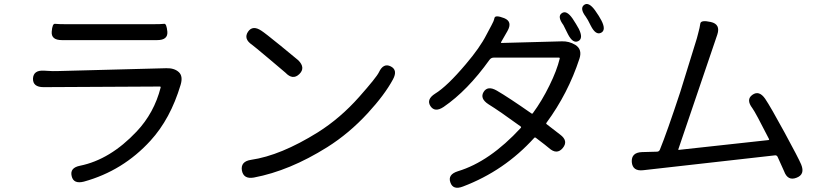

<svg xmlns="http://www.w3.org/2000/svg" viewBox="-20 -859 4040 943"><path d="M392 33Q341 46 332 6Q322 -35 373 -45Q521 -75 651 -213Q737 -304 769 -429Q770 -434 765 -434L194 -431Q141 -431 142 -473Q144 -515 196 -512L214 -511Q239 -509 264 -510L797 -524Q836 -525 858 -505Q880 -485 867 -442Q817 -275 719 -168Q584 -20 392 33ZM284 -662Q231 -662 234 -703Q237 -744 250.5 -742Q264 -740 321 -740H714Q775 -740 786.5 -742Q798 -744 802 -703Q805 -662 752 -662Z M1227 13Q1176 22 1168 -22Q1161 -66 1213 -74Q1358 -95 1541 -209Q1652 -279 1744 -383Q1829 -479 1841 -504Q1863 -551 1899 -533Q1935 -515 1910 -469Q1869 -393 1786 -303Q1695 -204 1587 -136Q1402 -20 1227 13ZM1450 -495Q1418 -464 1382 -502Q1380 -504 1304 -568Q1223 -636 1218 -639Q1175 -668 1198 -703Q1221 -737 1264 -708Q1280 -698 1360 -633Q1440 -568 1445 -563Q1482 -526 1450 -495Z M2254 57Q2205 76 2192 37Q2178 -2 2229 -18Q2385 -65 2538 -231Q2541 -235 2537 -238Q2434 -313 2379 -347Q2336 -375 2355 -407Q2375 -440 2420 -414Q2477 -381 2590 -302Q2594 -299 2597 -303Q2642 -364 2679 -440Q2715 -513 2729 -571Q2730 -576 2725 -576H2405Q2392 -576 2384 -565Q2276 -414 2159 -334Q2116 -305 2094 -338Q2073 -371 2117 -399Q2176 -435 2268 -544Q2337 -625 2369 -688Q2381 -712 2394 -735Q2405 -754 2408.5 -770.5Q2412 -787 2456 -770Q2499 -753 2472 -706L2441 -652Q2439 -648 2444 -648L2740 -656Q2775 -657 2805 -639Q2841 -617 2826 -571Q2770 -400 2664 -256Q2661 -252 2665 -249L2731 -198Q2773 -167 2744 -132Q2715 -97 2676 -132Q2666 -141 2612 -182Q2607 -186 2603 -181Q2457 -20 2254 57ZM2932 -698Q2906 -685 2882 -732Q2866 -765 2857 -777Q2826 -818 2849 -835Q2871 -851 2902 -809Q2924 -778 2934 -758Q2958 -711 2932 -698ZM2820 -657Q2794 -644 2770 -690Q2750 -731 2747 -736Q2716 -778 2739 -794Q2762 -811 2792 -768Q2810 -741 2823 -717Q2846 -670 2820 -657Z M3892 14Q3849 31 3831 -18Q3828 -26 3799 -89Q3795 -97 3786 -96L3139 -23Q3087 -17 3083 -63Q3080 -110 3133 -112L3206 -114Q3217 -114 3221 -124Q3255 -207 3321 -407L3395 -646Q3403 -670 3409 -695Q3417 -724 3419.5 -743Q3422 -762 3471 -751Q3520 -740 3503 -689L3312 -127Q3310 -122 3315 -123L3754 -171Q3759 -172 3757 -176Q3690 -308 3675 -328Q3643 -370 3675 -393Q3708 -417 3738 -374Q3765 -334 3833.5 -208Q3902 -82 3915 -51Q3935 -2 3892 14Z"/></svg>

Font: Resource Han Rounded KR
Style: Regular
Weight: 400
Designer: Cyano Hao (round all glyphs); Ryoko NISHIZUKA 西塚涼子 (kana, bopomofo & ideographs); Paul D. Hunt (Latin, Greek & Cyrillic)
Foundry: Cyano Hao
Version: 0.990